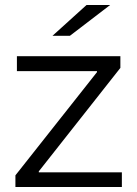

<svg xmlns="http://www.w3.org/2000/svg" viewBox="-20 -752 551 772"><path d="M470 -59V0H42V-47L370 -462V-466H48V-526H464V-479L136 -63V-59ZM328 -732H423L261 -608H191Z"/></svg>

Font: CMG Sans
Style: Regular
Weight: 400
Designer: Julieta Ulanovsky
Foundry: Julieta Ulanovsky
Version: Version 7.200